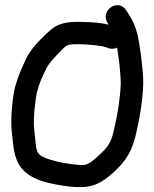

<svg xmlns="http://www.w3.org/2000/svg" viewBox="-20 -753 611 760"><path d="M443.7 -564.5C446.9 -544.3 449.2 -523.8 452.2 -503L456.1 -461.6C457.4 -448.5 458 -436.1 458 -421.5C455.2 -359.7 446.3 -306 433.6 -250.4C420.9 -190.6 412.5 -174.5 366.4 -133.7C325.4 -96.8 321.8 -95.8 260.1 -103.8C221.5 -108.6 178.6 -118.4 151 -131.5C131 -141.7 124.3 -150.5 120.9 -188.4L114.9 -245.7C111.1 -279 119.3 -359 126.2 -386.9C137.9 -432.2 145.9 -445.4 165.2 -485.6C171.6 -497.1 186.7 -516.7 208.8 -539.4C248.4 -579 239.9 -577.9 300.3 -578C334.6 -576 374.3 -574.2 398.4 -566.5L408 -562.7C420.2 -558.1 433.3 -559.3 443.7 -564.5ZM410.1 -655.5C379 -662.7 342.6 -665.9 304.7 -666C274.2 -667.6 245.6 -666.2 216.8 -656.6C194.4 -648.5 172.5 -629.5 145.2 -601.6C117.6 -573.9 97.7 -549.4 85.5 -524.9C65.9 -482.7 55 -461.9 39.9 -409.5C29.4 -367.8 21.4 -286.1 26.1 -236.5L32.2 -179.2C35.8 -149.1 42.3 -124.8 54.2 -102.7C92.7 -37.8 180.3 -25.3 248.8 -15.2C330.6 -5.9 368.4 -16.8 425.6 -67.3C482.7 -118.6 504.4 -157.8 520.4 -231.6C533.8 -290.1 544.2 -350.3 547 -420.5C547 -438.4 546.3 -453.5 544.9 -469.3C540.4 -519 534.9 -563.9 525.4 -611.3C517.3 -646.6 505.2 -673.2 488.9 -697.7L480.6 -710.7C448.7 -762.3 377 -712.4 404.3 -664.6C406.1 -661.5 408.2 -658.5 410.1 -655.5Z"/></svg>

Font: Just Breathe
Style: Bd
Weight: 400
Foundry: Cannot Into Space Fonts
Version: Version 0.72